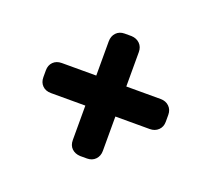

<svg xmlns="http://www.w3.org/2000/svg" viewBox="-89 -674 774 703"><g transform="rotate(20 298.0 -322.5)"><path d="M491 -381Q511 -381 524 -368.5Q537 -356 537 -336V-309Q537 -289 524 -276.5Q511 -264 491 -264H357V-130Q357 -110 344.5 -97Q332 -84 312 -84H285Q265 -85 252.5 -97Q240 -109 240 -130V-264H106Q85 -264 72.5 -276.5Q60 -289 60 -309V-336Q60 -356 72.5 -368.5Q85 -381 106 -381H240V-514Q240 -535 252.5 -548Q265 -561 285 -561H312Q332 -560 344.5 -547.5Q357 -535 357 -515V-381Z"/></g></svg>

Font: Solway
Style: Bold
Weight: 700
Designer: Mariya V. Pigoulevskaya
Foundry: The Northern Block Ltd.
Version: Version 1.000;hotconv 1.0.109;makeotfexe 2.5.65596